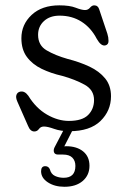

<svg xmlns="http://www.w3.org/2000/svg" viewBox="-20 -496 490 736"><path d="M208.5 -436Q171 -436 148.5 -415.2Q126 -394.5 126 -362.5Q126 -322 159 -302.8Q192 -283.5 239.5 -270Q285 -258.5 322.8 -240.8Q360.5 -223 383 -195.5Q405.5 -168 405.5 -127Q405.5 -71.5 365.2 -32.2Q325 7 246 7Q212.5 7 187.5 -2Q162.5 -11 148.5 -11Q136 -11 129.2 -1.5Q122.5 8 111.5 8Q96 8 87.5 -13.5L46.5 -106.5Q39.5 -122.5 43 -132.2Q46.5 -142 56.5 -144.5Q74 -149 88.5 -129Q118 -81 160 -56.8Q202 -32.5 244 -32.5Q295 -32.5 317.8 -55.2Q340.5 -78 340.5 -112.5Q340.5 -151.5 304 -171.5Q267.5 -191.5 219 -205Q175 -215 139.5 -232.2Q104 -249.5 83 -277.8Q62 -306 62 -349.5Q62 -402 101.2 -438.8Q140.5 -475.5 207.5 -475.5Q247 -475.5 270 -466.5Q293 -457.5 306 -457.5Q317.5 -457.5 325 -466.5Q332.5 -475.5 341 -475.5Q356 -475.5 360.5 -459.5L391.5 -367Q396 -353 396 -339Q396 -325 384 -322Q367.5 -318 351 -347Q329 -389.5 292.5 -412.8Q256 -436 208.5 -436ZM229.5 -8.5H264L226.5 65Q229.5 64.5 233.5 64.5Q274 64.5 298.5 84.2Q323 104 323 139.5Q323 175.5 297 197.8Q271 220 227 220Q189.5 220 163.5 203Q137.5 186 137.5 160.5Q137.5 141 153.5 141Q166.5 141 171.5 154Q176 171.5 191 178.5Q206 185.5 224 185.5Q269 185.5 269 140Q269 120 257.2 108.2Q245.5 96.5 222 96.5H203Q190.5 96.5 187.2 88Q184 79.5 189 69Z"/></svg>

Font: Fraunces 9pt S100 Light
Style: Regular
Weight: 300
Version: Version 1.000; ttfautohint (v1.8.3)